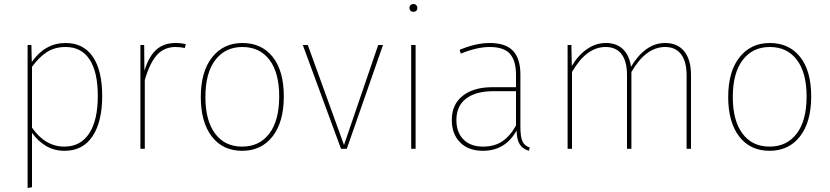

<svg xmlns="http://www.w3.org/2000/svg" viewBox="-20 -744 4148 960"><path d="M491 -264Q491 -135 442.5 -62.5Q394 10 303 10Q250 10 209 -15Q168 -40 140 -80V192L118 196V-519H137L139 -434Q205 -529 308 -529Q397 -529 444 -460.5Q491 -392 491 -264ZM469 -264Q469 -384 428 -446.5Q387 -509 308 -509Q254 -509 215 -484Q176 -459 140 -410V-106Q206 -11 302 -11Q383 -11 426 -77Q469 -143 469 -264Z M909 -523 904 -504Q882 -509 858 -509Q801 -509 765 -469.5Q729 -430 704 -344V0H682V-519H701L702 -390Q724 -462 761.5 -495.5Q799 -529 858 -529Q885 -529 909 -523Z M1399 -262Q1399 -134 1343 -62Q1287 10 1191 10Q1094 10 1039 -61.5Q984 -133 984 -259Q984 -386 1040.5 -457.5Q1097 -529 1192 -529Q1288 -529 1343.5 -459.5Q1399 -390 1399 -262ZM1007 -259Q1007 -141 1055.5 -76Q1104 -11 1191 -11Q1277 -11 1326.5 -76Q1376 -141 1376 -262Q1376 -380 1327.5 -444.5Q1279 -509 1192 -509Q1106 -509 1056.5 -444Q1007 -379 1007 -259Z M1714 0H1685L1494 -519H1519L1700 -19L1871 -519H1895Z M2067 -704Q2067 -696 2061.5 -690.5Q2056 -685 2047 -685Q2038 -685 2032.5 -690.5Q2027 -696 2027 -704Q2027 -712 2032.5 -718Q2038 -724 2047 -724Q2056 -724 2061.5 -718Q2067 -712 2067 -704ZM2058 0H2036V-519H2058Z M2629 -6 2624 10Q2593 0 2578.5 -22.5Q2564 -45 2563 -91Q2506 10 2395 10Q2322 10 2280.5 -32Q2239 -74 2239 -144Q2239 -222 2293.5 -265Q2348 -308 2442 -308H2560V-370Q2560 -440 2530 -474.5Q2500 -509 2428 -509Q2366 -509 2284 -476L2278 -495Q2360 -529 2428 -529Q2509 -529 2545.5 -489.5Q2582 -450 2582 -372V-110Q2582 -59 2592.5 -37Q2603 -15 2629 -6ZM2560 -117V-288H2446Q2359 -288 2310.5 -251Q2262 -214 2262 -144Q2262 -82 2297.5 -46.5Q2333 -11 2395 -11Q2453 -11 2492.5 -38Q2532 -65 2560 -117Z M3435 -369V0H3413V-367Q3413 -436 3385.5 -472.5Q3358 -509 3306 -509Q3209 -509 3137 -384V0H3115V-369Q3115 -437 3088 -473Q3061 -509 3008 -509Q2912 -509 2840 -384V0H2818V-519H2837L2839 -414Q2871 -468 2915 -498.5Q2959 -529 3009 -529Q3063 -529 3095 -498Q3127 -467 3135 -410Q3168 -466 3211 -497.5Q3254 -529 3306 -529Q3368 -529 3401.5 -487Q3435 -445 3435 -369Z M4036 -262Q4036 -134 3980 -62Q3924 10 3828 10Q3731 10 3676 -61.5Q3621 -133 3621 -259Q3621 -386 3677.5 -457.5Q3734 -529 3829 -529Q3925 -529 3980.5 -459.5Q4036 -390 4036 -262ZM3644 -259Q3644 -141 3692.5 -76Q3741 -11 3828 -11Q3914 -11 3963.5 -76Q4013 -141 4013 -262Q4013 -380 3964.5 -444.5Q3916 -509 3829 -509Q3743 -509 3693.5 -444Q3644 -379 3644 -259Z"/></svg>

Font: Fira Sans Thin
Style: Regular
Weight: 100
Designer: bBox Type GmbH & Carrois Corporate GbR & Edenspiekermann AG
Foundry: bBox Type GmbH & Carrois Corporate GbR & Edenspiekermann AG
Version: Version 4.301